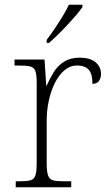

<svg xmlns="http://www.w3.org/2000/svg" viewBox="-20 -786 459 806"><path d="M46 0V-25H64Q92 -25 107.5 -29Q123 -33 128.5 -49.5Q134 -66 134 -101V-439Q134 -473 128.5 -488Q123 -503 106.5 -507Q90 -511 56 -511H41V-536H167L174 -427H176Q189 -456 205.5 -483Q222 -510 249 -527Q276 -544 315 -544Q357 -544 380.5 -525Q404 -506 404 -475Q404 -459 395.5 -446.5Q387 -434 368 -434Q368 -463 361 -479.5Q354 -496 339.5 -503.5Q325 -511 303 -511Q274 -511 250.5 -491Q227 -471 210.5 -438Q194 -405 185 -364Q176 -323 176 -280V-100Q176 -65 182 -49Q188 -33 203 -29Q218 -25 246 -25H279V0ZM176 -619Q191 -638 208.5 -664Q226 -690 242.5 -717Q259 -744 269 -766H326V-756Q317 -743 300 -723Q283 -703 262.5 -681Q242 -659 222 -639.5Q202 -620 186 -606H176Z"/></svg>

Font: Noto Serif Hebrew ExtraLight
Style: Regular
Weight: 250
Version: Version 2.003